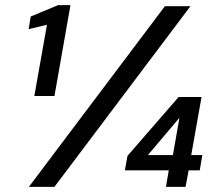

<svg xmlns="http://www.w3.org/2000/svg" viewBox="-20 -724 844 744"><path d="M113 -352 162 -628 91 -611 99 -660 205 -704H253L191 -352ZM92 0 619 -700H718L191 0ZM623 0 634 -64H464L474 -120L672 -348H761L721 -123H764L754 -64H711L699 0ZM553 -123H650L675 -266H674Z"/></svg>

Font: DM Sans 28pt Medium
Style: Italic
Weight: 500
Italic angle: -10°
Version: Version 4.004;gftools[0.9.30]